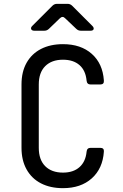

<svg xmlns="http://www.w3.org/2000/svg" viewBox="-20 -970 640 1000"><path d="M308 10Q242 10 193.5 -15Q145 -40 118.5 -87.5Q92 -135 92 -200V-530Q92 -596 118.5 -643Q145 -690 193.5 -715Q242 -740 308 -740Q401 -740 458 -689.5Q515 -639 521 -551Q523 -530 502 -530H452Q433 -530 431 -550Q426 -603 394 -631Q362 -659 308 -659Q249 -659 215.5 -625.5Q182 -592 182 -530V-200Q182 -138 215.5 -104.5Q249 -71 308 -71Q362 -71 394 -99.5Q426 -128 431 -180Q433 -200 452 -200H502Q523 -200 521 -180Q515 -92 458 -41Q401 10 308 10ZM159 -810Q146 -810 142.5 -818Q139 -826 148 -835L253 -940Q263 -950 277 -950H332Q346 -950 356 -940L461 -835Q470 -826 467.5 -818Q465 -810 451 -810H401Q387 -810 377 -820L319 -875Q306 -889 291 -874L235 -820Q225 -810 211 -810Z"/></svg>

Font: Pitagon Sans Mono
Style: Regular
Weight: 400
Monospace: yes
Designer: Travis Tran
Foundry: Pitagon
Version: Version 1.001;gftools[0.9.26]